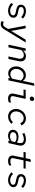

<svg xmlns="http://www.w3.org/2000/svg" viewBox="2202 -2979 996 5440"><g transform="rotate(90 2700.0 -259.0)"><path d="M284 10Q221 10 162.5 -15Q104 -40 63 -84L107 -131Q157 -84 200 -66.5Q243 -49 290 -49Q347 -49 381 -73Q415 -97 415 -136Q415 -166 393 -181.5Q371 -197 337 -204.5Q303 -212 264 -219.5Q225 -227 191 -240.5Q157 -254 135 -280Q113 -306 113 -352Q113 -416 160 -456Q207 -496 292 -496Q351 -496 406.5 -476Q462 -456 507 -412L464 -362Q425 -398 381 -417Q337 -436 295 -436Q240 -436 209 -415Q178 -394 178 -359Q178 -328 200 -312Q222 -296 257 -287.5Q292 -279 330.5 -272Q369 -265 404 -251.5Q439 -238 461 -212Q483 -186 483 -140Q483 -97 457.5 -63Q432 -29 387.5 -9.5Q343 10 284 10Z M657 219Q639 219 619.5 214Q600 209 581 201L595 132Q615 141 632.5 145.5Q650 150 665 150Q694 150 712 137.5Q730 125 749 93L800 9L707 -488H782L856 -77L1104 -488H1183L813 117Q789 157 766 179Q743 201 717 210Q691 219 657 219Z M1247 0 1351 -488H1424L1408 -413Q1443 -454 1483.5 -475Q1524 -496 1570 -496Q1625 -496 1661.5 -471Q1698 -446 1712.5 -401.5Q1727 -357 1714 -298L1651 0H1578L1639 -287Q1653 -355 1626 -395.5Q1599 -436 1540 -436Q1457 -436 1397 -361L1320 0Z M2056 7Q2000 7 1956 -22Q1912 -51 1886.5 -101Q1861 -151 1861 -215Q1861 -272 1881 -322.5Q1901 -373 1935.5 -411.5Q1970 -450 2016 -472Q2062 -494 2114 -494Q2166 -494 2207 -471.5Q2248 -449 2273 -407L2339 -722L2413 -737L2258 0H2187L2198 -52Q2169 -24 2133 -8.5Q2097 7 2056 7ZM1932 -221Q1932 -147 1973.5 -101Q2015 -55 2082 -55Q2118 -55 2150.5 -69.5Q2183 -84 2210 -110L2260 -348Q2242 -385 2204.5 -407.5Q2167 -430 2123 -430Q2070 -430 2026.5 -402Q1983 -374 1957.5 -327Q1932 -280 1932 -221Z M2773 -604Q2748 -604 2731.5 -620.5Q2715 -637 2715 -661Q2715 -679 2724.5 -694Q2734 -709 2750 -718.5Q2766 -728 2784 -728Q2808 -728 2825 -711Q2842 -694 2842 -670Q2842 -653 2832.5 -637.5Q2823 -622 2807.5 -613Q2792 -604 2773 -604ZM2771 10Q2694 10 2656.5 -33.5Q2619 -77 2636 -156L2696 -428H2515L2528 -488H2782L2708 -153Q2697 -102 2716.5 -78.5Q2736 -55 2785 -55Q2811 -55 2835 -58.5Q2859 -62 2891 -73L2877 -7Q2846 3 2820 6.5Q2794 10 2771 10Z M3280 10Q3217.7 10 3169.4 -18.3Q3121.1 -46.5 3093.5 -96.9Q3066 -147.2 3066 -212Q3066 -271 3087 -322.5Q3108 -374 3145 -412.8Q3182 -451.6 3230.7 -473.8Q3279.5 -496 3335 -496Q3403 -496 3457 -461Q3511 -426 3533 -368L3470 -337Q3451 -382 3416.5 -407Q3382 -432 3330 -432Q3276.8 -432 3232.4 -402.5Q3188 -373 3162 -324Q3136 -274.9 3136 -215Q3136 -168.3 3155.5 -131.7Q3175 -95 3209.3 -74Q3243.6 -53 3287 -53Q3332 -53 3371.5 -73Q3411 -93 3439 -126L3488 -87Q3450.7 -40.7 3396.4 -15.3Q3342 10 3280 10Z M3825 10Q3750 10 3703.5 -27.5Q3657 -65 3657 -126Q3657 -174 3681.5 -209.5Q3706 -245 3750.5 -265Q3795 -285 3854 -285Q3900 -285 3942.5 -273Q3985 -261 4016 -238L4030 -299Q4045 -367 4017 -401.5Q3989 -436 3919 -436Q3887 -436 3850.5 -425.5Q3814 -415 3770 -395L3749 -451Q3796 -474 3840.5 -485Q3885 -496 3931 -496Q3994 -496 4036.5 -472Q4079 -448 4097 -405Q4115 -362 4102 -305L4034 0H3963L3972 -42Q3937 -15 3900.5 -2.5Q3864 10 3825 10ZM3726 -131Q3726 -91 3757 -68Q3788 -45 3843 -45Q3882 -45 3916.5 -57Q3951 -69 3984 -94L4005 -189Q3977 -211 3941.5 -221Q3906 -231 3861 -231Q3801 -231 3763.5 -203.5Q3726 -176 3726 -131Z M4541 10Q4456 10 4416 -33.5Q4376 -77 4391 -148L4450 -428H4283L4296 -488H4463L4491 -622L4568 -639L4536 -488H4761L4748 -428H4523L4463 -145Q4453 -96 4475 -75Q4497 -54 4552 -54Q4580 -54 4608.5 -60.5Q4637 -67 4674 -80L4660 -14Q4631 -2 4600.5 4Q4570 10 4541 10Z M5084 10Q5021 10 4962.5 -15Q4904 -40 4863 -84L4907 -131Q4957 -84 5000 -66.5Q5043 -49 5090 -49Q5147 -49 5181 -73Q5215 -97 5215 -136Q5215 -166 5193 -181.5Q5171 -197 5137 -204.5Q5103 -212 5064 -219.5Q5025 -227 4991 -240.5Q4957 -254 4935 -280Q4913 -306 4913 -352Q4913 -416 4960 -456Q5007 -496 5092 -496Q5151 -496 5206.5 -476Q5262 -456 5307 -412L5264 -362Q5225 -398 5181 -417Q5137 -436 5095 -436Q5040 -436 5009 -415Q4978 -394 4978 -359Q4978 -328 5000 -312Q5022 -296 5057 -287.5Q5092 -279 5130.5 -272Q5169 -265 5204 -251.5Q5239 -238 5261 -212Q5283 -186 5283 -140Q5283 -97 5257.5 -63Q5232 -29 5187.5 -9.5Q5143 10 5084 10Z"/></g></svg>

Font: Red Hat Mono
Style: Italic
Weight: 300
Italic angle: -12°
Monospace: yes
Designer: Pentagram, MCKL
Foundry: Pentagram, MCKL
Version: Version 1.023